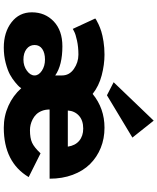

<svg xmlns="http://www.w3.org/2000/svg" viewBox="73 -906 848 1035"><g transform="rotate(90 497.5 -389.0)"><path d="M46.9 -136.2Q46.9 -207.5 95.9 -254.2Q145 -300.8 230 -300.8Q332 -300.8 387.2 -262.2V-298.8Q387.2 -338.4 352.1 -362.8Q316.9 -387.2 274.9 -387.2Q233.9 -387.2 199.2 -379.6Q164.6 -372.1 150.4 -364.3L136.2 -356.9L80.1 -478Q82.5 -480 87.6 -483.4Q92.8 -486.8 110.8 -495.4Q128.9 -503.9 149.7 -510.5Q170.4 -517.1 204.3 -522.5Q238.3 -527.8 274.9 -527.8Q329.1 -527.8 386.7 -512.7Q444.3 -497.6 486.8 -463.9Q564.9 -527.8 668.9 -527.8Q727.5 -527.8 777.6 -507.6Q827.6 -487.3 864.7 -450Q901.9 -412.6 922.9 -356.4Q943.8 -300.3 943.8 -231.9H570.8Q570.8 -209 578.1 -190.4Q585.4 -171.9 596.9 -160.2Q608.4 -148.4 623.5 -140.6Q638.7 -132.8 653.3 -129.4Q668 -126 682.1 -126Q725.1 -126 750 -137.5Q774.9 -148.9 807.1 -183.1L935.1 -119.1Q855 15.1 668.9 15.1Q606.4 15.1 551 -9.8Q495.6 -34.7 456.1 -79.1Q453.6 -75.2 448.5 -68.8Q443.4 -62.5 424.1 -46.4Q404.8 -30.3 381.8 -17.8Q358.9 -5.4 319.8 4.9Q280.8 15.1 236.8 15.1Q154.8 15.1 100.8 -26.4Q46.9 -67.9 46.9 -136.2ZM301.8 -90.8Q335.9 -90.8 361.6 -109.4Q387.2 -127.9 387.2 -150.9Q387.2 -173.3 361.8 -190.2Q336.4 -207 301.8 -207Q266.1 -207 244.6 -192.4Q223.1 -177.7 223.1 -150.9Q223.1 -124 244.9 -107.4Q266.6 -90.8 301.8 -90.8ZM576.2 -330.1H771Q765.1 -370.1 739.3 -391.6Q713.4 -413.1 673.8 -413.1Q629.4 -413.1 604 -389.9Q578.6 -366.7 576.2 -330.1ZM423.8 -577.1 630.9 -793 722.2 -678.2 494.1 -541Z"/></g></svg>

Font: Hussar Preview
Style: Bold
Weight: 700
Foundry: Cannot Into Space Fonts, PlusOne Fonts
Version: Version 2.29RC2 "Millennial"